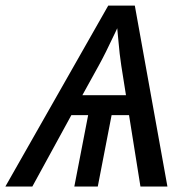

<svg xmlns="http://www.w3.org/2000/svg" viewBox="-66 -679 686 699"><path d="M543.5 0H445.3L403.8 -259.8H340.3L290 0H204.6L254.9 -259.8H193.8L51.8 0H-46.4L328.1 -658.7H424.8ZM360.8 -576.2 354 -561.5Q315.9 -480.5 293.5 -440.4L233.9 -332.5H392.6L375.5 -440.4Q369.1 -482.4 365.2 -529.3Z"/></svg>

Font: Liberation Mono
Style: Italic
Weight: 400
Italic angle: -12°
Monospace: yes
Designer: Steve Matteson
Foundry: Ascender Corporation
Version: Version 2.1.5